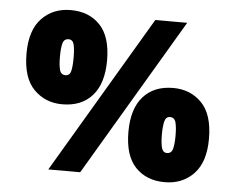

<svg xmlns="http://www.w3.org/2000/svg" viewBox="-48 -689 926 755"><g transform="rotate(5 415.0 -311.0)"><path d="M200 -260Q133 -260 88 -305.5Q43 -351 43 -447Q43 -539 87.5 -585.5Q132 -632 202 -632Q274 -632 317.5 -586.5Q361 -541 361 -447Q361 -356 318.5 -308Q276 -260 200 -260ZM536 -622H662L294 0H168ZM203 -375Q220 -375 224.5 -394Q229 -413 229 -446Q229 -479 224.5 -498Q220 -517 203 -517Q185 -517 180 -498Q175 -479 175 -446Q175 -413 180 -394Q185 -375 203 -375ZM628 10Q556 10 512.5 -35.5Q469 -81 469 -175Q469 -266 511.5 -314Q554 -362 630 -362Q698 -362 742.5 -316.5Q787 -271 787 -175Q787 -83 742.5 -36.5Q698 10 628 10ZM627 -105Q645 -105 650 -124Q655 -143 655 -176Q655 -209 650 -228Q645 -247 627 -247Q611 -247 606 -228Q601 -209 601 -176Q601 -143 606 -124Q611 -105 627 -105Z"/></g></svg>

Font: Noto Sans Gurmukhi ExtraCondensed Black
Style: Regular
Weight: 900
Width: 2
Designer: Jelle Bosma - Monotype Design Team
Foundry: Monotype Imaging Inc.
Version: Version 2.004; ttfautohint (v1.8.4.7-5d5b)